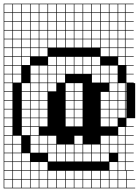

<svg xmlns="http://www.w3.org/2000/svg" viewBox="-20 -785 754 1043"><path d="M0 238.1V-765.1H706.3V-761.9H661.9V-717.5H706.3V-714.3H661.9V-669.8H706.3V-666.7H661.9V-622.2H706.3V-619H661.9V-574.6H706.3V-571.4H661.9V-527H706.3V-523.8H661.9V-479.4H706.3V-476.2H661.9V-431.7H706.3V-428.6H666.7V-384.1H706.3V-381H666.7V-336.5H706.3V-333.3H714.3V-142.9H666.7V-98.4H706.3V-95.2H661.9V-50.8H706.3V-47.6H661.9V-3.2H706.3V0H661.9V44.4H706.3V47.6H661.9V92.1H706.3V95.2H661.9V139.7H706.3V142.9H669.8V187.3H714.3V190.5H669.8V234.9H714.3V238.1ZM336.5 -717.5H381V-761.9H336.5ZM622.2 -717.5H658.7V-761.9H622.2ZM146 -717.5H190.5V-761.9H146ZM384.1 -717.5H428.6V-761.9H384.1ZM431.7 -717.5H476.2V-761.9H431.7ZM98.4 -717.5H142.9V-761.9H98.4ZM479.4 -717.5H523.8V-761.9H479.4ZM193.7 -717.5H238.1V-761.9H193.7ZM574.6 -717.5H619V-761.9H574.6ZM50.8 -717.5H95.2V-761.9H50.8ZM288.9 -717.5H333.3V-761.9H288.9ZM527 -717.5H571.4V-761.9H527ZM3.2 -717.5H47.6V-761.9H3.2ZM241.3 -717.5H285.7V-761.9H241.3ZM288.9 -669.8H333.3V-714.3H288.9ZM241.3 -669.8H285.7V-714.3H241.3ZM98.4 -669.8H142.9V-714.3H98.4ZM431.7 -669.8H476.2V-714.3H431.7ZM193.7 -669.8H238.1V-714.3H193.7ZM479.4 -669.8H523.8V-714.3H479.4ZM3.2 -669.8H47.6V-714.3H3.2ZM384.1 -669.8H428.6V-714.3H384.1ZM622.2 -669.8H658.7V-714.3H622.2ZM336.5 -669.8H381V-714.3H336.5ZM574.6 -669.8H619V-714.3H574.6ZM50.8 -669.8H95.2V-714.3H50.8ZM527 -669.8H571.4V-714.3H527ZM146 -669.8H190.5V-714.3H146ZM527 -622.2H571.4V-666.7H527ZM288.9 -622.2H333.3V-666.7H288.9ZM574.6 -622.2H619V-666.7H574.6ZM146 -622.2H190.5V-666.7H146ZM50.8 -622.2H95.2V-666.7H50.8ZM241.3 -622.2H285.7V-666.7H241.3ZM336.5 -622.2H381V-666.7H336.5ZM622.2 -622.2H658.7V-666.7H622.2ZM3.2 -622.2H47.6V-666.7H3.2ZM479.4 -622.2H523.8V-666.7H479.4ZM431.7 -622.2H476.2V-666.7H431.7ZM384.1 -622.2H428.6V-666.7H384.1ZM98.4 -622.2H142.9V-666.7H98.4ZM193.7 -622.2H238.1V-666.7H193.7ZM146 -574.6H190.5V-619H146ZM50.8 -574.6H95.2V-619H50.8ZM574.6 -574.6H619V-619H574.6ZM241.3 -574.6H285.7V-619H241.3ZM527 -574.6H571.4V-619H527ZM288.9 -574.6H333.3V-619H288.9ZM336.5 -574.6H381V-619H336.5ZM479.4 -574.6H523.8V-619H479.4ZM431.7 -574.6H476.2V-619H431.7ZM3.2 -574.6H47.6V-619H3.2ZM98.4 -574.6H142.9V-619H98.4ZM384.1 -574.6H428.6V-619H384.1ZM622.2 -574.6H658.7V-619H622.2ZM193.7 -574.6H238.1V-619H193.7ZM193.7 -527H238.1V-571.4H193.7ZM622.2 -527H658.7V-571.4H622.2ZM98.4 -527H142.9V-571.4H98.4ZM479.4 -527H523.8V-571.4H479.4ZM431.7 -527H476.2V-571.4H431.7ZM288.9 -527H333.3V-571.4H288.9ZM336.5 -527H381V-571.4H336.5ZM146 -527H190.5V-571.4H146ZM50.8 -527H95.2V-571.4H50.8ZM241.3 -527H285.7V-571.4H241.3ZM574.6 -527H619V-571.4H574.6ZM3.2 -527H47.6V-571.4H3.2ZM384.1 -527H428.6V-571.4H384.1ZM527 -527H571.4V-571.4H527ZM98.4 -479.4H142.9V-523.8H98.4ZM193.7 -479.4H238.1V-523.8H193.7ZM622.2 -479.4H658.7V-523.8H622.2ZM527 -479.4H571.4V-523.8H527ZM146 -479.4H190.5V-523.8H146ZM50.8 -479.4H95.2V-523.8H50.8ZM574.6 -479.4H619V-523.8H574.6ZM3.2 -479.4H47.6V-523.8H3.2ZM479.4 -431.7H523.8V-476.2H479.4ZM384.1 -431.7H428.6V-476.2H384.1ZM431.7 -431.7H476.2V-476.2H431.7ZM98.4 -431.7H142.9V-476.2H98.4ZM336.5 -431.7H381V-476.2H336.5ZM50.8 -431.7H95.2V-476.2H50.8ZM241.3 -431.7H285.7V-476.2H241.3ZM3.2 -431.7H47.6V-476.2H3.2ZM622.2 -431.7H658.7V-476.2H622.2ZM288.9 -431.7H333.3V-476.2H288.9ZM146 -384.1H190.5V-428.6H146ZM431.7 -384.1H476.2V-428.6H431.7ZM193.7 -384.1H238.1V-428.6H193.7ZM479.4 -384.1H523.8V-428.6H479.4ZM384.1 -384.1H428.6V-428.6H384.1ZM527 -384.1H571.4V-428.6H527ZM336.5 -384.1H381V-428.6H336.5ZM50.8 -384.1H95.2V-428.6H50.8ZM241.3 -384.1H285.7V-428.6H241.3ZM574.6 -384.1H619V-428.6H574.6ZM3.2 -384.1H47.6V-428.6H3.2ZM288.9 -384.1H333.3V-428.6H288.9ZM146 -336.5H190.5V-381H146ZM193.7 -336.5H238.1V-381H193.7ZM479.4 -336.5H523.8V-381H479.4ZM527 -336.5H571.4V-381H527ZM241.3 -336.5H285.7V-381H241.3ZM50.8 -336.5H95.2V-381H50.8ZM574.6 -336.5H619V-381H574.6ZM3.2 -336.5H47.6V-381H3.2ZM288.9 -336.5H333.3V-381H288.9ZM661.9 -288.9H666.7V-333.3H661.9ZM574.6 -288.9H619V-333.3H574.6ZM146 -288.9H190.5V-333.3H146ZM384.1 -288.9H428.6V-333.3H384.1ZM241.3 -288.9H285.7V-333.3H241.3ZM98.4 -288.9H142.9V-333.3H98.4ZM3.2 -288.9H47.6V-333.3H3.2ZM622.2 -288.9H658.7V-333.3H622.2ZM193.7 -288.9H238.1V-333.3H193.7ZM336.5 -288.9H381V-333.3H336.5ZM384.1 -241.3H428.6V-285.7H384.1ZM98.4 -241.3H142.9V-285.7H98.4ZM146 -241.3H190.5V-285.7H146ZM661.9 -241.3H666.7V-285.7H661.9ZM336.5 -241.3H381V-285.7H336.5ZM527 -241.3H571.4V-285.7H527ZM574.6 -241.3H619V-285.7H574.6ZM3.2 -241.3H47.6V-285.7H3.2ZM193.7 -241.3H238.1V-285.7H193.7ZM622.2 -241.3H658.7V-285.7H622.2ZM98.4 -193.7H142.9V-238.1H98.4ZM193.7 -193.7H238.1V-238.1H193.7ZM146 -193.7H190.5V-238.1H146ZM3.2 -193.7H47.6V-238.1H3.2ZM527 -193.7H571.4V-238.1H527ZM336.5 -193.7H381V-238.1H336.5ZM622.2 -193.7H658.7V-238.1H622.2ZM574.6 -193.7H619V-238.1H574.6ZM661.9 -193.7H666.7V-238.1H661.9ZM384.1 -193.7H428.6V-238.1H384.1ZM384.1 -146H428.6V-190.5H384.1ZM3.2 -146H47.6V-190.5H3.2ZM574.6 -146H619V-190.5H574.6ZM622.2 -146H658.7V-190.5H622.2ZM661.9 -146H666.7V-190.5H661.9ZM527 -146H571.4V-190.5H527ZM336.5 -146H381V-190.5H336.5ZM193.7 -146H238.1V-190.5H193.7ZM146 -146H190.5V-190.5H146ZM98.4 -146H142.9V-190.5H98.4ZM384.1 -98.4H428.6V-142.9H384.1ZM193.7 -98.4H238.1V-142.9H193.7ZM3.2 -98.4H47.6V-142.9H3.2ZM527 -98.4H571.4V-142.9H527ZM98.4 -98.4H142.9V-142.9H98.4ZM146 -98.4H190.5V-142.9H146ZM336.5 -98.4H381V-142.9H336.5ZM574.6 -98.4H619V-142.9H574.6ZM622.2 -50.8H658.7V-95.2H622.2ZM98.4 -50.8H142.9V-95.2H98.4ZM3.2 -50.8H47.6V-95.2H3.2ZM146 -50.8H190.5V-95.2H146ZM285.7 -47.6H241.3V-3.2H285.7ZM3.2 -3.2H47.6V-47.6H3.2ZM146 -3.2H190.5V-47.6H146ZM622.2 -3.2H658.7V-47.6H622.2ZM527 -3.2H571.4V-47.6H527ZM384.1 -3.2H428.6V-47.6H384.1ZM193.7 -3.2H238.1V-47.6H193.7ZM574.6 -3.2H619V-47.6H574.6ZM50.8 -3.2H95.2V-47.6H50.8ZM193.7 44.4H238.1V0H193.7ZM479.4 44.4H523.8V0H479.4ZM288.9 44.4H333.3V0H288.9ZM3.2 44.4H47.6V0H3.2ZM241.3 44.4H285.7V0H241.3ZM146 44.4H190.5V0H146ZM336.5 44.4H381V0H336.5ZM431.7 44.4H476.2V0H431.7ZM622.2 44.4H658.7V0H622.2ZM384.1 44.4H428.6V0H384.1ZM527 44.4H571.4V0H527ZM574.6 44.4H619V0H574.6ZM50.8 44.4H95.2V0H50.8ZM479.4 92.1H523.8V47.6H479.4ZM288.9 92.1H333.3V47.6H288.9ZM98.4 92.1H142.9V47.6H98.4ZM50.8 92.1H95.2V47.6H50.8ZM3.2 92.1H47.6V47.6H3.2ZM336.5 92.1H381V47.6H336.5ZM241.3 92.1H285.7V47.6H241.3ZM622.2 92.1H658.7V47.6H622.2ZM431.7 92.1H476.2V47.6H431.7ZM527 92.1H571.4V47.6H527ZM384.1 92.1H428.6V47.6H384.1ZM146 139.7H190.5V95.2H146ZM3.2 139.7H47.6V95.2H3.2ZM574.6 139.7H619V95.2H574.6ZM193.7 139.7H238.1V95.2H193.7ZM98.4 139.7H142.9V95.2H98.4ZM622.2 139.7H658.7V95.2H622.2ZM50.8 139.7H95.2V95.2H50.8ZM98.4 187.3H142.9V142.9H98.4ZM50.8 187.3H95.2V142.9H50.8ZM384.1 187.3H428.6V142.9H384.1ZM622.2 187.3H666.7V142.9H622.2ZM431.7 187.3H476.2V142.9H431.7ZM527 187.3H571.4V142.9H527ZM479.4 187.3H523.8V142.9H479.4ZM574.6 187.3H619V142.9H574.6ZM336.5 187.3H381V142.9H336.5ZM146 187.3H190.5V142.9H146ZM193.7 187.3H238.1V142.9H193.7ZM3.2 187.3H47.6V142.9H3.2ZM288.9 187.3H333.3V142.9H288.9ZM241.3 187.3H285.7V142.9H241.3ZM384.1 234.9H428.6V190.5H384.1ZM241.3 234.9H285.7V190.5H241.3ZM50.8 234.9H95.2V190.5H50.8ZM622.2 234.9H666.7V190.5H622.2ZM431.7 234.9H476.2V190.5H431.7ZM527 234.9H571.4V190.5H527ZM193.7 234.9H238.1V190.5H193.7ZM336.5 234.9H381V190.5H336.5ZM479.4 234.9H523.8V190.5H479.4ZM146 234.9H190.5V190.5H146ZM574.6 234.9H619V190.5H574.6ZM3.2 234.9H47.6V190.5H3.2ZM98.4 234.9H142.9V190.5H98.4ZM288.9 234.9H333.3V190.5H288.9Z"/></svg>

Font: Jacquard 12 Charted
Style: Regular
Weight: 400
Designer: Sarah Cadigan-Fried
Version: Version 1.000